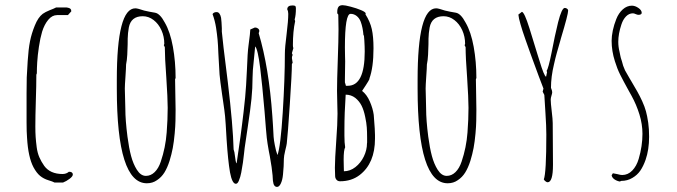

<svg xmlns="http://www.w3.org/2000/svg" viewBox="-20 -695 2638 748"><path d="M263.7 -15.1Q263.7 -25.9 248.5 -25.9Q238.3 -17.1 223.6 -17.1Q199.7 -17.1 181.6 -25.1Q163.6 -33.2 152.3 -48.8Q140.6 -65.4 133.3 -82.3Q126 -99.1 123 -121.1Q120.1 -143.6 118.9 -161.1Q117.7 -178.7 117.7 -202.1Q117.7 -242.7 119.6 -302.7Q121.6 -362.8 121.6 -403.8L123.5 -409.2Q123.5 -429.2 125 -452.6Q126.5 -478.5 131.6 -512.7Q136.7 -546.9 144 -571.3Q152.8 -599.6 168 -617.9Q183.1 -636.2 202.6 -636.2H244.6L257.8 -650.9Q257.8 -653.3 256.8 -657.2Q256.3 -658.7 253.9 -661.1Q253.4 -661.6 249.5 -663.6Q248.5 -663.6 244.1 -665Q242.7 -665 241.7 -665.5L238.8 -666H198.7Q189.5 -661.1 173.8 -655.3Q155.8 -647.9 146.5 -641.1Q128.4 -627.4 115.7 -595.7Q103 -564.9 96.9 -534.2Q90.8 -503.4 87.9 -457.5Q85 -415.5 84.2 -393.3Q83.5 -371.1 83.5 -332V-217.8Q83.5 -180.7 85.4 -157.7Q89.8 -82.5 110.4 -43.5Q122.6 -21 136.2 -9.8Q149.9 1.5 168.9 7.3Q185.5 12.2 192.4 16.1H225.6Q238.3 11.2 251 1.7Q263.7 -7.8 263.7 -15.1Z M591.8 6.8Q608.9 -4.4 620.4 -22.7Q631.8 -41 640.6 -68.4Q648.4 -93.8 653.1 -118.4Q657.7 -143.1 660.6 -175.3Q663.1 -202.6 663.6 -224.4Q664.1 -246.1 664.1 -267.1L663.1 -326.7L662.1 -386.2L664.1 -391.1Q664.1 -454.6 653.6 -512.7Q643.1 -570.8 622.1 -606.9Q603.5 -642.1 584 -645.5Q582 -646 562 -649.4Q542 -652.8 521 -660.2Q512.2 -662.6 507.3 -662.6Q435.1 -662.6 435.1 -383.8V-349.1Q435.1 19 552.2 19Q574.7 19 591.8 6.8ZM467.3 -310.5 466.3 -350.1Q466.3 -361.8 468.8 -397Q471.2 -432.1 471.2 -443.8Q474.6 -459.5 475.8 -481.7Q477.1 -503.9 477.3 -522Q477.5 -540 477.5 -544.9Q478 -566.4 481.9 -587.9Q490.2 -631.8 536.1 -631.8Q559.1 -631.8 578.4 -616.9Q597.7 -602.1 608.9 -577.4Q620.1 -552.7 620.1 -523.9L618.2 -519L622.1 -511.2Q622.1 -471.7 627.9 -393.1Q633.3 -311 633.3 -274.9Q633.3 -230.5 629.4 -179.2Q625 -120.1 606.4 -65.4Q597.7 -39.1 582.5 -24.4Q567.4 -9.8 548.3 -9.8Q528.3 -9.8 513.2 -33.7Q499 -56.2 490.7 -87.2Q482.4 -118.2 476.6 -162.6Q468.3 -227.1 468.3 -271Z M993.7 -429.7Q1001.5 -367.2 1010.7 -260.3Q1017.1 -177.2 1019.3 -158Q1021.5 -138.7 1027.3 -106.4Q1027.8 -104 1031.2 -86.4Q1039.6 -39.6 1042 -11.2L1042.5 -2.4Q1042.5 8.8 1045.4 20.5Q1046.9 26.4 1050.5 29.8Q1054.2 33.2 1059.1 33.2Q1067.9 33.2 1074.2 19.5Q1080.6 5.9 1082.5 -15.1Q1085.9 -48.8 1085.9 -76.2Q1085.9 -86.4 1091.3 -108.9Q1096.7 -130.4 1097.2 -136.2Q1101.1 -168 1109.1 -289.3Q1117.2 -410.6 1117.2 -445.8L1120.1 -450.2L1117.2 -469.2Q1117.2 -475.1 1120.1 -481L1117.2 -487.8L1123 -507.8Q1121.1 -510.3 1121.1 -519Q1121.1 -573.2 1129.9 -612.8L1127.9 -619.1Q1132.8 -635.7 1132.8 -662.1Q1132.8 -669.4 1130.4 -671.6Q1127.9 -673.8 1119.1 -673.8Q1099.1 -673.8 1099.1 -658.2Q1103 -651.4 1103 -641.1Q1103 -613.8 1096.7 -563.5Q1089.8 -509.8 1089.8 -485.8Q1089.8 -388.7 1081.5 -256.6Q1073.2 -124.5 1061 -90.8Q1054.7 -107.4 1050.8 -128.9Q1046.9 -148.4 1045.9 -162.1Q1044.9 -175.8 1043.5 -206.1L1041 -243.2Q1027.8 -431.6 987.8 -565.9Q990.2 -571.8 990.2 -574.2Q990.2 -580.1 985.1 -584Q980 -587.9 973.1 -587.9L955.1 -580.1Q955.1 -568.8 948.2 -518.1Q944.3 -491.2 941.9 -421.9Q939 -356.4 935.1 -316.4L933.6 -302.2Q929.2 -257.8 923.3 -212.4Q918.9 -182.6 917 -163.6L901.9 -59.1H900.9Q897.9 -64.5 895.5 -85.9Q893.6 -104.5 890.1 -112.8Q887.7 -206.1 867.7 -373.5Q846.2 -543.9 844.2 -571.8V-585Q843.3 -610.4 841.3 -625.5Q839.4 -635.7 835 -641.8Q830.6 -647.9 824.2 -647.9Q812.5 -647.9 808.1 -640.1Q817.4 -614.7 821.8 -586.9Q825.7 -561 827.6 -540.5Q829.6 -520 830.6 -488.8L831.5 -472.2Q833.5 -427.7 835.4 -404.5Q837.4 -381.3 845.2 -327.6L849.1 -300.8Q855 -261.7 856.9 -241.7Q858.9 -221.7 862.8 -151.4Q868.2 -68.8 876 -23.9Q884.3 21 898.9 21Q905.8 21 910.6 8.8Q916.5 -4.9 919.9 -22.9Q927.7 -64.5 930.7 -96.7Q933.1 -118.2 933.1 -118.2Q939.5 -162.6 945.3 -200.7Q955.6 -268.6 959.7 -309.8Q963.9 -351.1 963.9 -392.1Q963.9 -418 968.8 -460L974.1 -514.2Q984.4 -503.9 993.7 -429.7ZM1062 -85.9H1061V-86.9Q1062 -86.9 1062 -85.9Z M1304.7 11.2Q1349.6 11.2 1381.3 -13.2Q1440.9 -59.1 1440.9 -154.8V-168.9L1439.9 -194.8Q1438.5 -220.7 1436 -247.6Q1432.6 -272.5 1420.7 -299.8Q1408.7 -327.1 1390.6 -340.8Q1392.6 -344.7 1404.8 -362.3Q1417.5 -381.8 1419.9 -388.2H1418.9Q1435.1 -432.1 1435.1 -506.8Q1435.1 -552.2 1428.5 -581.5Q1421.9 -610.8 1403.8 -639.2L1404.8 -642.1Q1404.8 -647.9 1386.7 -655.5Q1368.7 -663.1 1346.4 -668.9Q1324.2 -674.8 1314.9 -674.8Q1303.2 -674.8 1298.6 -668.2Q1293.9 -661.6 1293.9 -648.9V-643.1L1297.9 -638.2Q1298.8 -611.8 1298.8 -580.1Q1298.8 -540.5 1295.9 -460.4Q1293 -380.9 1293 -340.8L1293.9 -296.9L1294.9 -252Q1294.9 -213.9 1290 -147Q1284.7 -72.8 1284.7 -41Q1284.7 -22.5 1285.6 -9.8Q1285.6 -1 1290.8 5.1Q1295.9 11.2 1304.7 11.2ZM1324.2 -421.9Q1324.7 -437 1324.7 -456.1Q1324.7 -466.3 1324.2 -475.6Q1323.7 -484.9 1323.7 -509.8Q1323.7 -641.1 1345.7 -641.1Q1358.9 -641.1 1369.4 -632.8Q1379.9 -624.5 1385.3 -610.4Q1393.6 -587.9 1396 -558.1L1397.9 -556.2L1399.4 -537.1Q1400.9 -513.7 1400.9 -494.1Q1400.9 -360.8 1335 -360.8H1327.6L1325.7 -367.7L1323.7 -374V-386.2Q1323.7 -406.2 1324.2 -421.9ZM1321.8 -167V-189.9Q1321.8 -254.9 1326.7 -326.2Q1347.7 -326.2 1364.3 -313.5Q1379.9 -300.8 1388.7 -283.2Q1397.5 -265.6 1402.8 -239.3Q1407.7 -216.3 1408.9 -199Q1410.2 -181.6 1410.2 -158.7V-147.9V-139.6L1409.7 -136.2Q1409.7 -110.8 1397.5 -85.4Q1385.3 -60.1 1364.5 -43.9Q1343.8 -27.8 1319.8 -27.8L1319.3 -47.4Q1318.8 -57.6 1318.8 -73.2Q1318.8 -110.4 1324.7 -121.1Q1321.8 -138.2 1321.8 -167Z M1763.7 6.8Q1780.8 -4.4 1792.2 -22.7Q1803.7 -41 1812.5 -68.4Q1820.3 -93.8 1825 -118.4Q1829.6 -143.1 1832.5 -175.3Q1835 -202.6 1835.4 -224.4Q1835.9 -246.1 1835.9 -267.1L1835 -326.7L1834 -386.2L1835.9 -391.1Q1835.9 -454.6 1825.4 -512.7Q1814.9 -570.8 1793.9 -606.9Q1775.4 -642.1 1755.9 -645.5Q1753.9 -646 1733.9 -649.4Q1713.9 -652.8 1692.9 -660.2Q1684.1 -662.6 1679.2 -662.6Q1606.9 -662.6 1606.9 -383.8V-349.1Q1606.9 19 1724.1 19Q1746.6 19 1763.7 6.8ZM1639.2 -310.5 1638.2 -350.1Q1638.2 -361.8 1640.6 -397Q1643.1 -432.1 1643.1 -443.8Q1646.5 -459.5 1647.7 -481.7Q1648.9 -503.9 1649.2 -522Q1649.4 -540 1649.4 -544.9Q1649.9 -566.4 1653.8 -587.9Q1662.1 -631.8 1708 -631.8Q1731 -631.8 1750.2 -616.9Q1769.5 -602.1 1780.8 -577.4Q1792 -552.7 1792 -523.9L1790 -519L1793.9 -511.2Q1793.9 -471.7 1799.8 -393.1Q1805.2 -311 1805.2 -274.9Q1805.2 -230.5 1801.3 -179.2Q1796.9 -120.1 1778.3 -65.4Q1769.5 -39.1 1754.4 -24.4Q1739.3 -9.8 1720.2 -9.8Q1700.2 -9.8 1685.1 -33.7Q1670.9 -56.2 1662.6 -87.2Q1654.3 -118.2 1648.4 -162.6Q1640.1 -227.1 1640.1 -271Z M2113.3 15.1Q2134.3 15.1 2134.3 -52.7V-57.1Q2134.3 -101.6 2133.8 -136.7Q2133.3 -171.9 2133.3 -215.8Q2133.3 -229.5 2129.4 -261.7Q2125.5 -293.9 2125.5 -307.1Q2125.5 -313 2128.4 -322.3Q2131.3 -331.1 2131.3 -335.9Q2131.3 -341.3 2126.5 -353Q2126.5 -395.5 2138.2 -444.3Q2143.6 -468.8 2149.2 -488.8Q2154.8 -508.8 2162.6 -535.6L2165.5 -546.4Q2193.4 -638.7 2193.4 -653.8Q2193.4 -658.2 2189.2 -661.1Q2185.1 -664.1 2180.2 -664.1Q2168.5 -664.1 2154.3 -608.4Q2141.1 -554.7 2128.9 -490.2Q2116.2 -427.2 2109.4 -418.9L2111.3 -414.1L2107.4 -396Q2099.6 -398.4 2081.1 -460.4L2073.7 -483.9Q2055.7 -543.9 2042.5 -585.4Q2022.9 -647.5 2013.2 -648.9L1999.5 -638.2Q2000.5 -625.5 2007.8 -600.6Q2014.2 -577.6 2027.1 -541Q2040 -504.4 2043.9 -493.7L2054.7 -463.9Q2066.9 -429.7 2079.3 -397Q2091.8 -364.3 2097.2 -350.1L2094.2 -337.9L2100.6 -325.2L2105 -254.4Q2108.4 -203.6 2108.4 -170.9Q2108.4 -21 2098.6 3.9Q2100.1 7.3 2105 11.2Q2109.9 15.1 2113.3 15.1Z M2395 12.2 2399.9 9.8Q2424.3 9.8 2443.8 -2Q2462.4 -12.7 2474.4 -30Q2486.3 -47.4 2495.1 -72.3Q2508.8 -111.8 2508.8 -162.1Q2508.8 -192.9 2505.4 -216.8Q2501.5 -243.2 2496.6 -261.2Q2491.7 -279.3 2481.9 -300.8Q2472.7 -320.8 2463.4 -337.4Q2454.1 -354 2440.4 -377L2432.6 -390.1L2415 -420.9L2407.7 -439L2402.8 -456.5Q2397.5 -472.2 2397 -476.6L2393.6 -493.2Q2388.7 -512.7 2388.7 -532.2Q2388.7 -563 2400.9 -599.6Q2407.2 -619.1 2418.9 -631.1Q2430.7 -643.1 2445.8 -643.1Q2450.2 -643.1 2456.5 -640.1Q2463.4 -637.2 2466.8 -637.2Q2480 -637.2 2480 -645Q2480 -655.3 2467 -664.1Q2454.1 -672.9 2441.9 -672.9Q2422.4 -672.9 2406.2 -658.4Q2390.1 -644 2380.9 -620.6Q2372.1 -598.6 2367.4 -576.4Q2362.8 -554.2 2362.8 -536.1Q2362.8 -496.1 2375.5 -456.5Q2384.3 -427.7 2396 -404.3Q2407.7 -380.9 2428.7 -342.8L2440.4 -321.8Q2459.5 -287.1 2471.2 -249Q2482.9 -210.9 2482.9 -173.8Q2482.9 -126 2468.3 -76.2Q2460 -47.9 2443.1 -30.5Q2426.3 -13.2 2403.8 -13.2Q2397 -13.2 2385.3 -16.6Q2375.5 -19 2367.7 -20L2362.8 -12.2Q2364.3 -2.9 2373.8 3.7Q2383.3 10.3 2395 12.2ZM2474.6 -640.1H2473.6V-641.1Q2474.6 -641.1 2474.6 -640.1Z"/></svg>

Font: Amatica SC
Style: Regular
Weight: 400
Designer: Vernon Adams, Ben Nathan
Foundry: newtypography
Version: Version 2.001